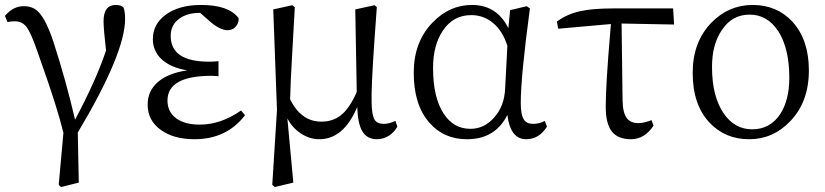

<svg xmlns="http://www.w3.org/2000/svg" viewBox="-20 -548 3332 775"><path d="M226 207 217 198 236 -12Q210 -118 145 -300Q135 -329 130 -343Q105 -415 87.5 -438.5Q70 -462 41 -462Q21 -462 10 -459L0 -484Q34 -524 77 -523Q114 -523 137 -498Q167 -466 196 -378Q246 -224 283 -65Q367 -222 408 -344Q398 -432 398 -462Q398 -528 447 -528Q470 -528 479 -517Q485 -499 485 -472Q485 -333 294 -13L298 189Z M765 14Q682 14 630 -23Q576 -61 576 -126Q576 -181 617.5 -217Q659 -253 736 -264Q667 -275 630 -311Q597 -344 597 -390Q597 -450 648 -488Q702 -528 792 -528Q903 -528 943 -475Q945 -456 932 -441Q919 -426 899 -426Q869 -426 829 -460L788 -496H786Q735 -496 703 -472Q669 -447 669 -403Q669 -299 824 -299Q840 -299 862 -301V-240Q859 -240 855 -241Q839 -242 834 -242Q656 -242 656 -142Q656 -97 690.5 -71Q725 -45 786 -45Q872 -45 953 -102L969 -83Q895 14 765 14Z M1089 207 1079 198 1098 -104 1083 -510 1160 -527 1170 -519Q1167 -457 1161 -359Q1152 -205 1151 -147Q1196 -57 1277 -57Q1324 -57 1356 -83Q1391 -110 1420 -177L1414 -510L1492 -527L1501 -519Q1498 -472 1492 -394Q1478 -195 1480 -133Q1481 -83 1492 -65Q1502 -48 1530 -48Q1550 -48 1576 -60L1584 -37Q1572 -15 1551 -1Q1528 14 1501 14Q1461 14 1442 -19Q1424 -50 1422 -116Q1367 14 1269 14Q1232 14 1198 -7Q1161 -30 1140 -70L1164 189Z M1865 14Q1771 14 1713 -53Q1650 -125 1650 -254Q1650 -379 1726 -457Q1794 -528 1885 -528Q1986 -528 2032 -434L2039 -507L2106 -523L2119 -514Q2082 -239 2082 -132Q2082 -84 2095 -65Q2106 -48 2132 -48Q2157 -48 2179 -60L2188 -37Q2156 14 2104 14Q2040 14 2028 -84Q1979 14 1865 14ZM1879 -28Q1934 -28 1974 -73Q2016 -119 2019 -191L2028 -363Q2009 -423 1970.5 -455Q1932 -487 1882 -487Q1810 -487 1768 -425Q1728 -366 1728 -273Q1728 -155 1771 -89Q1811 -28 1879 -28Z M2527 14Q2474 14 2449.5 -17.5Q2425 -49 2425 -117Q2425 -204 2443 -416Q2445 -440 2446 -451L2233 -432L2228 -461Q2270 -492 2323 -503Q2371 -514 2455 -514H2697L2701 -449L2489 -453L2493 -142Q2494 -91 2511 -70Q2526 -51 2558 -51Q2578 -51 2610 -63L2618 -41Q2582 14 2527 14Z M3004 14Q2907 14 2844 -53Q2776 -125 2776 -254Q2776 -379 2852 -457Q2922 -528 3018 -528Q3116 -528 3179 -460Q3245 -387 3245 -264Q3245 -136 3169 -58Q3100 14 3004 14ZM3016 -26Q3088 -26 3129 -87Q3166 -144 3166 -234Q3166 -352 3122 -421Q3078 -489 3006 -489Q2935 -489 2894 -427Q2854 -369 2854 -278Q2854 -158 2902 -89Q2946 -26 3016 -26Z"/></svg>

Font: Cactus Classical Serif
Style: Regular
Weight: 400
Designer: Henry Chan (via Glyphwiki)、田海東、宇文滿月
Foundry: Moonlit Owen
Version: Version 1.000